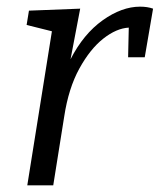

<svg xmlns="http://www.w3.org/2000/svg" viewBox="-20 -557 480 577"><path d="M62 0 136 -463 60 -482 67 -525 221 -531 192 -379Q231 -455 288.5 -496Q346 -537 401 -537Q423 -537 440 -531L415 -385H365L367 -474Q330 -472 290.5 -441Q251 -410 218.5 -351Q186 -292 173 -207L140 0Z"/></svg>

Font: Bitter
Style: Italic
Weight: 400
Italic angle: -9°
Designer: Sol Matas, and Bitter project Authors
Foundry: Sol Matas
Version: Version 2.001